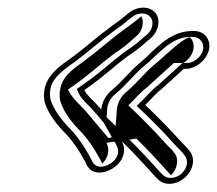

<svg xmlns="http://www.w3.org/2000/svg" viewBox="-20 -452 557 492"><path d="M291.8 -90.4C321.8 -61.1 350.6 -29.8 378 0.8L385.3 7.7C401.7 25.4 434.3 21.4 454.7 2.3C476.6 -18.1 481 -48 465.2 -65.6L459 -73.6C441.9 -89.9 422.4 -113.2 405 -130.8C393.5 -142.4 374.8 -161.4 361.8 -173.9L352.1 -183.1C366.4 -196.6 380.5 -214.1 392.6 -222.6C412.8 -240.4 430.7 -257.4 450.9 -275.5H455.6C481.4 -275.5 509.2 -297.8 515.3 -324C521.4 -350.2 503.9 -372.5 478 -372.5H472C410.9 -372.5 372.5 -318.5 339 -291.3C313.2 -270.4 292.3 -242 268 -222.3C249 -206.9 240.7 -187.3 239.5 -171.1C233.7 -177.9 227.8 -184.5 221.8 -190.8C212.8 -199.7 201.5 -209.9 196.2 -221.2C210.3 -231.2 224.1 -240.9 239.9 -253.7L268.3 -276.8C277.7 -285 285 -290.9 291.1 -295.4C295.9 -298.8 301.2 -303.9 310.3 -310.1C328.9 -322.5 339.9 -331 354.9 -344.7C366.9 -353.4 381.1 -366.3 385 -385.7C394 -430.1 344.6 -447 309.3 -418.3L286.1 -399.5C273.8 -390.7 250.9 -374.1 238.8 -364.3L187.3 -322.4C178.3 -315.7 172.4 -311.1 165.4 -305.5C142.8 -289.1 103.8 -265.6 94.9 -227C92 -214.5 91.9 -202.3 94.3 -190.7C103.7 -160.7 122.5 -136.6 142.8 -115.2C164.9 -93.5 182.8 -66.1 197.9 -38.5L202.5 -28.6C216 -3.5 247 -6.3 269.5 -21C294.7 -37.5 305.9 -65.6 291.8 -90.4ZM253.2 -151.5 254.8 -173.4C255.7 -185.6 261.9 -200.1 276.2 -211.7C303.5 -233.9 324.1 -262 347.1 -280.7C385.9 -312.2 416.9 -357.5 468.5 -357.5H474.5C492 -357.5 504.4 -341.7 500.3 -324C496.2 -306.3 476.5 -290.5 459.1 -290.5H447.6C426.1 -271.2 404.3 -250.8 384.7 -233.4C367 -220.2 355.7 -205 342.7 -192.7L330.1 -180.7L349.8 -162.1C362.7 -149.8 381.3 -130.8 392.8 -119.2C409.4 -102.4 430.1 -78 446.4 -62.4L452.4 -54.7C463.5 -42.3 460.9 -21.8 445.4 -7.3C431.4 5.8 408.5 8.1 397.5 -3.9L390.3 -10.8C362.3 -42 334.1 -72.5 303.8 -102.1ZM245.5 -137.9 277.9 -81C288.6 -62.3 280.6 -44.4 263.1 -32.9C246 -21.7 226 -21 216.7 -37.4L212 -47.5C196.6 -75.5 178.1 -104.2 155 -126.8C135.6 -147.3 117.7 -171.2 109.3 -197.3C107.3 -207.4 107.6 -216.8 109.9 -227C116.7 -256.4 147.8 -276.2 172.6 -294.2C180.2 -299.6 185.8 -304.6 195.1 -311.6L247 -353.7C258.3 -362.9 281.5 -379.7 293.8 -388.5L317.4 -407.7C341.8 -427.5 376.2 -416 370 -385.3C367.3 -372 357.6 -363.2 346.7 -355.3C331.9 -341.7 322.4 -334.4 303.6 -321.9C293 -314.6 286.8 -308.8 283.9 -306.6C277.2 -301.8 268.9 -295 259.9 -287.2L231.7 -264.3C216.7 -252.1 203.3 -242.8 189.1 -232.7L176.7 -223.8L181.9 -212.7C188.6 -198.5 201 -187.6 209.6 -179.2C215.2 -173.3 221.2 -166.6 226.7 -160.2ZM274.4 -103.5 258.3 -97.7 201.1 -165.5C185.5 -184 165.5 -198.5 154.3 -222.5C171.2 -234.5 186.1 -244.7 203.6 -259L231.9 -281.9C240.9 -289.8 249 -296.4 255.7 -301.3C258.8 -303.5 264.8 -309.1 275.5 -316.5C293.9 -328.7 303.3 -335.9 317.9 -349.3C328.3 -358.8 341.1 -366.3 345 -385.6C347.1 -396 345.6 -404.1 342.1 -410.3L321.9 -393.9C309.6 -385 286.5 -368.3 275 -359L223.2 -316.9C213.7 -309.8 208.6 -305.9 201.6 -300.2C177.9 -281.1 143.4 -263.9 134.9 -227C132.2 -215.4 132.1 -204.2 134.3 -193.4C143.2 -165.4 160.8 -142.4 180.7 -121.4C203.8 -98.7 221.9 -70.8 237.3 -42.5L241.9 -32.9C255.9 -45.7 263 -67.5 252.5 -86.1L329.4 -96.8C359.7 -67.3 388.5 -36 415.9 -5.4L418.5 -3C435.5 -19.8 438.9 -46.4 426.7 -60L420.8 -67.7C403.8 -84 383.8 -107.7 367.1 -124.6C355.7 -136.1 337 -155.2 324.2 -167.4L308.9 -181.9C324.4 -196.5 338.1 -214.5 356.5 -228C375.6 -244.9 393.9 -262.3 414 -280.2L425.5 -290.5H449.7C458.7 -295.5 471.8 -308.8 475.3 -324C478.6 -338.4 472.9 -351.3 466.1 -356.8C442.2 -349.7 406.5 -311.4 375.2 -286C351.6 -266.9 330.9 -238.7 304.3 -217C289 -204.6 280.7 -186.6 279.6 -172Z"/></svg>

Font: HoneyBee
Style: BlurIt
Weight: 700
Foundry: Cannot Into Space Fonts
Version: Version 0.89